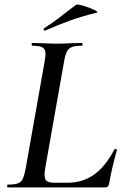

<svg xmlns="http://www.w3.org/2000/svg" viewBox="-20 -811 542 831"><path d="M13 -12Q42 -12 56.5 -17Q71 -22 78 -36Q85 -50 91 -81L173 -544Q177 -570 177 -576Q177 -598 164.5 -605.5Q152 -613 119 -613Q117 -613 117 -619Q117 -625 119 -625L164 -624Q202 -622 225 -622Q249 -622 289 -624L335 -625Q337 -625 337 -619Q337 -613 335 -613Q306 -613 291.5 -607.5Q277 -602 269.5 -587.5Q262 -573 257 -543L176 -85Q173 -66 173 -54Q173 -34 183 -27Q193 -20 219 -20H271Q338 -20 387.5 -55.5Q437 -91 475 -164Q476 -167 481.5 -166Q487 -165 486 -162Q463 -79 452 -15Q450 -7 446.5 -3.5Q443 0 436 0H13Q11 0 11 -6Q11 -12 13 -12ZM174 -678Q170 -678 169 -682.5Q168 -687 171 -689Q199 -706 228 -728Q257 -750 264 -756Q279 -768 309 -790Q314 -794 341 -786Q368 -778 388.5 -768Q409 -758 398 -756Q336 -741 284.5 -722.5Q233 -704 176 -679Z"/></svg>

Font: Cormorant Garamond SemiBold
Style: Italic
Weight: 600
Italic angle: -10°
Designer: Christian Thalmann (Catharsis Fonts)
Foundry: Catharsis Fonts
Version: Version 4.000